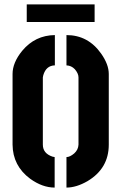

<svg xmlns="http://www.w3.org/2000/svg" viewBox="-20 -848 552 873"><path d="M101.6 -748V-828.1H410.2V-748ZM37.1 -190.4V-511.7Q37.1 -563.5 81.1 -617.2Q139.6 -687.5 229.5 -688.5V-550.8Q189.5 -549.8 176.8 -505.9Q174.8 -499 174.8 -496.1V-190.4Q174.8 -150.4 218.8 -135.7Q225.6 -133.8 228.5 -133.8V4.9Q172.9 4.9 117.2 -35.2Q38.1 -93.8 37.1 -190.4ZM282.2 4.9V-133.8Q297.9 -133.8 317.4 -150.4Q335.9 -167 336.9 -190.4V-496.1Q336.9 -513.7 320.3 -533.2Q304.7 -549.8 282.2 -550.8V-688.5Q380.9 -688.5 440.4 -603.5Q474.6 -554.7 474.6 -511.7V-190.4Q474.6 -82 377.9 -24.4Q327.1 4.9 282.2 4.9Z"/></svg>

Font: Post No Bills Colombo ExtraBold
Style: Regular
Weight: 800
Designer: Kosala Senevirathne, Siva Puranthara, Lasantha Premarathna, Tharique Azeez
Foundry: Mooniak
Version: Version 1.220 ; ttfautohint (v1.6)